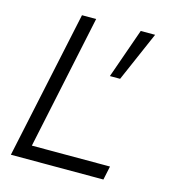

<svg xmlns="http://www.w3.org/2000/svg" viewBox="-106 -800 812 890"><g transform="rotate(15 300.0 -355.0)"><path d="M27 0 178 -710H246L110 -66H485L471 0ZM376 -471 460 -710H529L425 -471Z"/></g></svg>

Font: Geist Mono Light
Style: Italic
Weight: 300
Italic angle: -12°
Monospace: yes
Designer: Basement.studio, Andrés Briganti, Mateo Zaragoza
Foundry: Basement.studio, Vercel, Andrés Briganti, Guido Ferreyra, Mateo Zaragoza
Version: Version 1.500; ttfautohint (v1.8.4.7-5d5b)